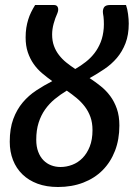

<svg xmlns="http://www.w3.org/2000/svg" viewBox="-20 -740 542 768"><path d="M222 -72Q246 -72 269 -80.8Q292 -89.5 310 -107.8Q328 -126 339 -153.8Q350 -181.5 350 -219.5Q350 -249 341.8 -272Q333.5 -295 319.2 -313.8Q305 -332.5 286.2 -348Q267.5 -363.5 247 -377.5Q221.5 -362 199.2 -343.8Q177 -325.5 160.5 -302.2Q144 -279 134.5 -249.2Q125 -219.5 125 -181Q125 -153.5 132.8 -133Q140.5 -112.5 153.8 -99Q167 -85.5 184.5 -78.8Q202 -72 222 -72ZM484 -720Q489.5 -705 492.2 -683.8Q495 -662.5 495 -646Q495 -600.5 482 -567Q469 -533.5 447.5 -508.2Q426 -483 397.5 -463.8Q369 -444.5 338.5 -427.5Q361.5 -412.5 383 -395.2Q404.5 -378 421 -355.8Q437.5 -333.5 447.5 -304.8Q457.5 -276 457.5 -238Q457.5 -182 440 -136.8Q422.5 -91.5 390.5 -59.2Q358.5 -27 313 -9.5Q267.5 8 212 8Q166 8 130.2 -5.2Q94.5 -18.5 69.8 -42.5Q45 -66.5 32 -99.8Q19 -133 19 -173Q19 -226 33.2 -264.2Q47.5 -302.5 71.2 -330.5Q95 -358.5 125.5 -378.5Q156 -398.5 189 -415.5Q168 -430.5 148.5 -447Q129 -463.5 114.5 -484.2Q100 -505 91.2 -531Q82.5 -557 82.5 -590Q82.5 -611 85.2 -628.5Q88 -646 92.8 -661.5Q97.5 -677 104.5 -691.2Q111.5 -705.5 120.5 -720H196Q208 -720 211.5 -710.2Q215 -700.5 209.5 -687Q200.5 -667.5 194.5 -645.2Q188.5 -623 188.5 -602Q188.5 -576.5 195.8 -556.5Q203 -536.5 215.8 -520Q228.5 -503.5 245.2 -490Q262 -476.5 281 -464Q303.5 -477 323.2 -492.5Q343 -508 358 -527.5Q373 -547 382.8 -571.5Q392.5 -596 395 -627.5Q396 -642 395.2 -658Q394.5 -674 392 -686Q390 -700.5 395.8 -710.2Q401.5 -720 420.5 -720Z"/></svg>

Font: Lato SemiBold
Style: Italic
Weight: 600
Italic angle: -7°
Designer: Lukasz Dziedzic with Adam Twardoch and Botio Nikoltchev
Foundry: tyPoland Lukasz Dziedzic
Version: Version 2.015; 2015-08-06; http://www.latofonts.com/